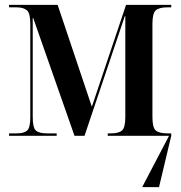

<svg xmlns="http://www.w3.org/2000/svg" viewBox="-20 -556 740 786"><path d="M17 0V-10H49Q78 -10 91 -21.5Q104 -33 104 -76V-460Q104 -502 90 -514Q76 -526 47 -526H17V-536H216L356 -119L496 -536H681V-526H666Q632 -526 618 -514Q604 -502 604 -458V-77Q604 -34 617.5 -22Q631 -10 666 -10H681V0L631 210H562L672 0H421V-10H435Q466 -10 479.5 -22Q493 -34 493 -76V-490H491L326 0H285L116 -482H114V-78Q114 -34 126.5 -22Q139 -10 172 -10H212V0Z"/></svg>

Font: Noto Serif Display Condensed SemiBold
Style: Regular
Weight: 600
Width: 3
Designer: Monotype Design Team
Foundry: Monotype Imaging Inc.
Version: Version 2.009